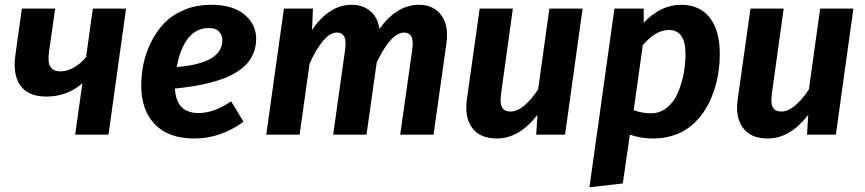

<svg xmlns="http://www.w3.org/2000/svg" viewBox="-20 -566 3637 807"><path d="M509.8 -529.8 436 0H295.9L326.2 -215.8Q261.7 -160.2 175.8 -160.2Q99.6 -159.7 66.2 -205.8Q32.7 -252 44.9 -335.9L71.8 -529.8H211.9L186 -348.1Q179.7 -304.7 191.9 -285.4Q204.1 -266.1 234.9 -266.1Q263.2 -266.1 292 -283Q320.8 -299.8 341.8 -326.2L370.1 -529.8Z M1056.6 -402.8Q1056.6 -371.6 1046.4 -345.2Q1036.1 -318.8 1018.8 -299.3Q1001.5 -279.8 975.6 -263.7Q949.7 -247.6 921.1 -236.6Q892.6 -225.6 856.9 -216.8Q821.3 -208 787.8 -202.9Q754.4 -197.8 715.3 -193.8Q720.7 -90.8 814.5 -90.8Q878.9 -90.8 951.7 -140.1L1003.4 -54.2Q906.2 16.1 797.4 16.1Q688 16.1 630.9 -43.5Q573.7 -103 573.7 -206.1Q573.7 -252 583 -297.4Q592.3 -342.8 614.7 -388.2Q637.2 -433.6 669.9 -468.3Q702.6 -502.9 753.9 -524.4Q805.2 -545.9 867.7 -545.9Q957.5 -545.9 1007.1 -505.1Q1056.6 -464.4 1056.6 -402.8ZM722.7 -284.2Q914.6 -299.8 914.6 -397Q914.6 -417.5 900.9 -432.9Q887.2 -448.2 857.4 -448.2Q827.6 -448.2 803.7 -434.3Q779.8 -420.4 763.9 -396Q748 -371.6 738.3 -344Q728.5 -316.4 722.7 -284.2Z M1740.2 -545.9Q1802.7 -545.9 1834.7 -502.2Q1866.7 -458.5 1856.4 -383.8L1802.2 0H1662.1L1712.4 -355Q1718.3 -397.5 1708.7 -413.3Q1699.2 -429.2 1678.2 -429.2Q1624 -429.2 1563.5 -304.2L1520.5 0H1380.4L1430.2 -355Q1436 -397.5 1426.3 -413.3Q1416.5 -429.2 1396.5 -429.2Q1367.2 -429.2 1337.6 -393.8Q1308.1 -358.4 1281.2 -298.8L1239.3 0H1099.1L1173.3 -529.8H1295.4L1291.5 -439.9Q1363.3 -545.9 1458.5 -545.9Q1504.9 -545.9 1536.4 -519.3Q1567.9 -492.7 1575.2 -443.8Q1607.4 -492.2 1650.6 -519Q1693.8 -545.9 1740.2 -545.9Z M2068.8 16.1Q1997.1 16.1 1964.1 -29.1Q1931.2 -74.2 1942.9 -151.9L1996.1 -529.8H2135.7L2085.9 -171.9Q2080.6 -130.4 2090.6 -113.8Q2100.6 -97.2 2126 -97.2Q2179.2 -97.2 2241.7 -189.9L2289.1 -529.8H2428.7L2355 0H2233.9L2238.8 -83Q2161.6 16.1 2068.8 16.1Z M2457.5 221.2 2562.5 -529.8H2685.5V-470.2Q2757.3 -545.9 2842.3 -545.9Q2920.9 -545.9 2963.1 -491.9Q3005.4 -438 3005.4 -338.9Q3005.4 -305.2 3001 -271.2Q2996.6 -237.3 2986.3 -202.1Q2976.1 -167 2960.9 -135.5Q2945.8 -104 2923.1 -75.9Q2900.4 -47.9 2872.3 -27.6Q2844.2 -7.3 2806.2 4.4Q2768.1 16.1 2724.6 16.1Q2673.3 16.1 2627.4 0L2597.7 205.1ZM2716.3 -89.8Q2753.9 -89.8 2783.2 -113.5Q2812.5 -137.2 2828.9 -175.3Q2845.2 -213.4 2853.3 -255.1Q2861.3 -296.9 2861.3 -338.9Q2861.3 -439.9 2791.5 -439.9Q2735.8 -439.9 2681.6 -376L2643.6 -103Q2679.2 -89.8 2716.3 -89.8Z M3207 16.1Q3135.3 16.1 3102.3 -29.1Q3069.3 -74.2 3081.1 -151.9L3134.3 -529.8H3273.9L3224.1 -171.9Q3218.8 -130.4 3228.8 -113.8Q3238.8 -97.2 3264.2 -97.2Q3317.4 -97.2 3379.9 -189.9L3427.2 -529.8H3566.9L3493.2 0H3372.1L3377 -83Q3299.8 16.1 3207 16.1Z"/></svg>

Font: FiraGO SemiBold
Style: Italic
Weight: 600
Italic angle: -8°
Designer: bBox Type GmbH
Foundry: bBox Type GmbH
Version: Version 1.001;PS 001.001;hotconv 1.0.88;makeotf.lib2.5.64775